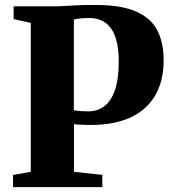

<svg xmlns="http://www.w3.org/2000/svg" viewBox="-20 -769 712 789"><path d="M106.5 -63V-675L36 -690.5V-743H199Q222 -743 246.8 -744.5Q271.5 -746 301.5 -747.5Q331.5 -749 370 -748.5Q476.5 -749 538 -722.2Q599.5 -695.5 626 -645Q652.5 -594.5 652.5 -521.5Q652.5 -436 617.5 -376.5Q582.5 -317 515.8 -286.2Q449 -255.5 353.5 -255.5Q339.5 -255.5 325 -256Q310.5 -256.5 299.5 -257.2Q288.5 -258 284 -258.5V-63L400.5 -50.5V0H33.5V-50ZM283.5 -316Q292 -314 307.5 -312.8Q323 -311.5 344.5 -311.5Q379 -311.5 407 -331.2Q435 -351 451.5 -396.2Q468 -441.5 468 -518Q468 -574 455.2 -613.5Q442.5 -653 415.2 -674Q388 -695 345.5 -695Q329 -695 318.2 -694Q307.5 -693 299.5 -691.8Q291.5 -690.5 283.5 -689Z"/></svg>

Font: Merriweather 60pt Black
Style: Regular
Weight: 900
Version: Version 2.100